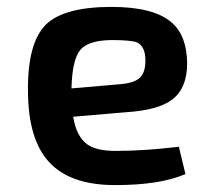

<svg xmlns="http://www.w3.org/2000/svg" viewBox="-20 -524 588 556"><path d="M517 -20Q444 12 313 12Q182 12 121 -56Q62 -121 61 -258Q59 -399 113 -453Q166 -504 303 -504Q425 -504 477 -459Q521 -421 522 -341Q522 -269 479 -236Q439 -205 345 -199L192 -186Q201 -128 234 -105Q260 -87 316 -87Q398 -87 498 -99ZM326 -280Q367 -283 384 -298Q402 -314 401 -352Q400 -390 377 -401Q361 -408 302 -408Q236 -407 213 -380Q189 -352 187 -268Z"/></svg>

Font: Taylor Sans Upright Semi Bold
Style: Regular
Weight: 600
Italic angle: -8°
Designer: Natanael Gama
Version: Version 1.001 September 8, 2015